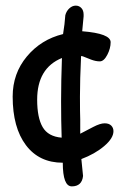

<svg xmlns="http://www.w3.org/2000/svg" viewBox="-20 -578 464 682"><path d="M383 -112Q383 -87 350 -59Q317 -31 269 -13L275 47Q271 84 235 84Q203 84 203 0Q119 0 72 -62.5Q25 -125 25 -235Q25 -317 75.5 -377.5Q126 -438 204 -457Q210 -493 212 -524Q216 -539 226.5 -548.5Q237 -558 249 -558Q261 -558 269 -549.5Q277 -541 277 -526V-520L272 -467Q373 -459 373 -428Q373 -406 361 -383Q349 -360 334.5 -360Q320 -360 303 -366.5Q286 -373 274 -378Q270 -379 268 -379Q264 -296 264 -235.5Q264 -175 265 -153V-103Q269 -105 277.5 -109.5Q286 -114 311 -127Q336 -140 351.5 -140Q367 -140 375 -132Q383 -124 383 -112ZM200 -372Q112 -336 112 -224Q112 -160 131.5 -126.5Q151 -93 199 -89Q197 -147 197 -219Q197 -291 200 -372Z"/></svg>

Font: Patrick Hand
Style: Regular
Weight: 400
Designer: Patrick Wagesreiter
Foundry: Patrick Wagesreiter
Version: Version 1.003;PS 001.003;hotconv 1.0.70;makeotf.lib2.5.58329